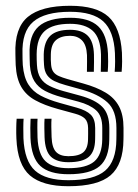

<svg xmlns="http://www.w3.org/2000/svg" viewBox="-20 -629 473 658"><path d="M214.3 9.2Q125.6 9.2 82.7 -27.7Q39.9 -64.6 36.2 -154.4Q35.4 -172.7 35.7 -190.5Q35.9 -208.2 37 -222H60.9Q60 -210.7 59.9 -191Q59.7 -171.3 60.3 -155.5Q63.8 -76.7 100.4 -44Q137 -11.4 214.3 -11.4Q302.2 -11.4 340.2 -44Q378.2 -76.6 378.8 -151.1Q379 -159.1 379 -165.1Q379.1 -171.2 379 -177.1Q379 -183 379 -190.3Q379 -250.6 347.8 -278.5Q316.7 -306.4 259.8 -322.1L204.5 -337.4Q182.8 -343.4 166.7 -351Q150.6 -358.7 141.4 -371.6Q132.2 -384.6 130.9 -406.2Q130.5 -414.9 130 -424Q129.6 -433.1 129.9 -442.9Q131.2 -486.7 152.8 -506.8Q174.5 -526.9 220.2 -526.9Q260 -526.9 280.4 -506.9Q300.8 -486.9 302 -441.6Q302.3 -430.8 302.2 -417.4Q302.1 -404.1 301.6 -383H277.9Q278.3 -400.1 278.3 -417.4Q278.4 -434.6 278.1 -440.3Q276.4 -475.2 260.8 -490.8Q245.2 -506.3 220.2 -506.3Q189 -506.3 171.9 -491.5Q154.9 -476.7 154.2 -442.8Q153.9 -432.7 154.1 -424.4Q154.3 -416.1 155.2 -406.3Q156.7 -390.9 163.4 -382.1Q170.1 -373.3 182.1 -368.2Q194.1 -363 211 -358.1L265.5 -342.8Q311.2 -330.1 341.8 -311.7Q372.4 -293.4 387.9 -264.4Q403.3 -235.3 403.3 -190.3Q403.3 -182.6 403.3 -176.6Q403.4 -170.6 403.3 -164.6Q403.3 -158.6 403.1 -151Q402.5 -65.9 359 -28.3Q315.6 9.2 214.3 9.2ZM214.3 -31.9Q149.3 -31.9 118.3 -60.2Q87.4 -88.4 84.4 -156.5Q83.9 -171 83.9 -190.7Q84 -210.4 84.8 -222H108.7Q107.9 -210.6 108 -190.7Q108.2 -170.8 108.6 -157.6Q111 -100.2 136.1 -76.4Q161.3 -52.6 214.3 -52.6Q275.8 -52.6 302.8 -75.4Q329.8 -98.3 330.4 -151.3Q330.6 -161.8 330.5 -170.7Q330.5 -179.6 330.5 -190.3Q330.5 -232.3 309.1 -251.2Q287.7 -270.2 248.5 -280.7L191.5 -296Q157.6 -305.2 134.1 -317.6Q110.7 -330.1 97.8 -350.8Q84.9 -371.5 82.4 -405.4Q81.6 -415.6 81.7 -425.1Q81.7 -434.6 81.4 -443Q79 -508.2 112.2 -538.1Q145.5 -568.1 220.2 -568.1Q285.3 -568.1 316.1 -539.3Q346.8 -510.5 350 -445.8Q350.6 -436.5 350.6 -418.4Q350.6 -400.3 349.2 -383H325.4Q325.8 -400.2 326.1 -417.8Q326.4 -435.5 326.1 -442.4Q324.3 -499.1 298 -523.3Q271.7 -547.4 220.2 -547.4Q161.2 -547.4 133.6 -523Q106 -498.6 105.6 -443.2Q105.4 -433.5 105.8 -424Q106.2 -414.6 106.6 -406.3Q108.1 -378.3 118.9 -361.4Q129.7 -344.5 149.6 -334.6Q169.5 -324.6 197.9 -316.7L254.1 -301.4Q306.5 -287.2 330.6 -262.8Q354.7 -238.5 354.7 -190.3Q354.7 -181.3 354.7 -171.8Q354.7 -162.3 354.5 -151.2Q353.9 -87.5 321.6 -59.7Q289.3 -31.9 214.3 -31.9ZM214.3 -73.1Q174.4 -73.1 154.4 -92.1Q134.5 -111.1 132.7 -158.5Q132.3 -170 132 -189.8Q131.7 -209.6 132.7 -222H156.6Q155.7 -210.1 155.9 -194.4Q156.1 -178.8 156.8 -159.3Q158.1 -123.4 171.9 -108.6Q185.8 -93.7 214.3 -93.7Q249.8 -93.7 265.5 -107.1Q281.2 -120.5 281.7 -151.5Q282 -162.3 282 -171.3Q282.1 -180.3 281.9 -190.3Q281.5 -212.2 270.9 -222.6Q260.3 -233.1 237.1 -239.4L178.4 -255.5Q132.4 -268.1 101.1 -285.3Q69.7 -302.4 53 -331Q36.3 -359.5 33.8 -406Q33.3 -416.7 33.2 -425.5Q33.1 -434.4 32.8 -443.5Q29.4 -533.2 75.5 -571.2Q121.6 -609.2 220.2 -609.2Q310.4 -609.2 351.5 -571.9Q392.7 -534.5 397.9 -448.4Q398.6 -436.2 398.5 -418.5Q398.3 -400.8 396.9 -383H373Q374.4 -400.1 374.5 -418.1Q374.5 -436.1 373.9 -447Q370.1 -522.7 334 -555.7Q297.9 -588.6 220.2 -588.6Q133.7 -588.6 94 -554.6Q54.3 -520.6 57.1 -443.1Q57.4 -434 57.3 -425.2Q57.3 -416.4 58.1 -406.1Q61.6 -364.6 76.9 -340.1Q92.2 -315.6 119.3 -301.3Q146.3 -287 185 -276.2L242.8 -260.1Q276.2 -250.8 291.2 -235.8Q306.2 -220.7 306.2 -190.3Q306.2 -183 306.2 -177.1Q306.2 -171.3 306.2 -165.2Q306.2 -159.2 306 -151.2Q305.5 -109.9 284.4 -91.5Q263.3 -73.1 214.3 -73.1Z"/></svg>

Font: Big Shoulders Inline Text SC Thin
Style: Regular
Weight: 100
Designer: Patric King
Foundry: XO Type Co
Version: Version 2.002